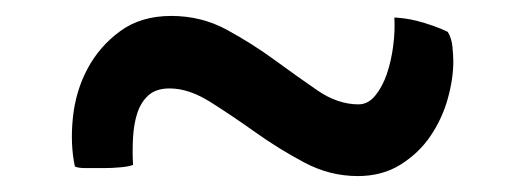

<svg xmlns="http://www.w3.org/2000/svg" viewBox="-20 -345 659 241"><path d="M549 -268Q549 -246 542 -221Q535 -196 520.5 -174.5Q506 -153 483 -138.5Q460 -124 429 -124Q394 -124 362 -141Q330 -158 300.5 -179Q271 -200 244 -217Q217 -234 193 -234Q176 -234 166.5 -225.5Q157 -217 152.5 -203.5Q148 -190 147 -172.5Q146 -155 147 -138Q142 -136 131.5 -135Q121 -134 109.5 -134Q98 -134 88 -134Q78 -134 74 -136Q68 -164 71.5 -197.5Q75 -231 90 -259Q105 -287 131 -306Q157 -325 195 -325Q233 -325 265 -307.5Q297 -290 325 -269.5Q353 -249 378.5 -231.5Q404 -214 430 -214Q442 -214 451 -225Q460 -236 465.5 -252Q471 -268 473.5 -287Q476 -306 475 -323Q478 -323 486.5 -322Q495 -321 504.5 -318.5Q514 -316 524 -312.5Q534 -309 542 -305Q547 -297 548 -285.5Q549 -274 549 -268Z"/></svg>

Font: Lusitana
Style: Bold
Weight: 700
Designer: Ana Paula Megda
Foundry: Ana Paula Megda
Version: Version 1.000; ttfautohint (v1.1) -l 8 -r 50 -G 200 -x 14 -D